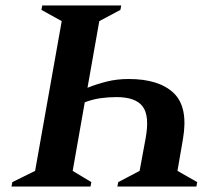

<svg xmlns="http://www.w3.org/2000/svg" viewBox="-20 -680 783 700"><path d="M422 -660 419 -644 342 -603 299 -360Q331 -373 368.5 -382.5Q406 -392 449 -392Q560 -392 613.5 -340.5Q667 -289 647 -173L627 -57L699 -16L696 0H408L411 -16L489 -57L511 -176Q526 -258 500 -292Q474 -326 405 -326Q375 -326 346.5 -322Q318 -318 289 -307L245 -57L313 -16L310 0H22L25 -16L108 -57L205 -603L131 -644L134 -660Z"/></svg>

Font: Spectral SC
Style: Bold Italic
Weight: 700
Italic angle: -10°
Designer: Jean-Baptiste Levee
Foundry: Production Type
Version: Version 2.001